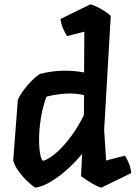

<svg xmlns="http://www.w3.org/2000/svg" viewBox="-20 -836 616 872"><path d="M547 -129Q556 -117 565 -95Q574 -73 576 -50L441 16Q431 15 412.5 5Q394 -5 375.5 -17Q357 -29 348 -36L353 -137Q297 -70 238.5 -29Q180 12 141 16Q126 8 104.5 -12.5Q83 -33 64.5 -58.5Q46 -84 40 -107L61 -383Q76 -415 104 -447.5Q132 -480 160 -500Q261 -526 362 -507L363 -692L284 -672Q277 -684 267 -705.5Q257 -727 255 -750L390 -816Q400 -815 418.5 -806Q437 -797 455.5 -785Q474 -773 483 -764L453 -246L462 -107ZM178 -106Q207 -116 240.5 -146.5Q274 -177 305.5 -220.5Q337 -264 361 -313L362 -404Q319 -414 274 -410.5Q229 -407 191 -397Q172 -345 164.5 -292.5Q157 -240 157.5 -197Q158 -154 164 -129Q170 -104 178 -106Z"/></svg>

Font: Langar
Style: Regular
Weight: 400
Designer: Alessia Mazzarella
Foundry: Typeland
Version: Version 1.001; ttfautohint (v1.8.3)